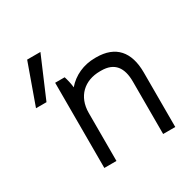

<svg xmlns="http://www.w3.org/2000/svg" viewBox="-155 -858 1019 1015"><g transform="rotate(-30 354.5 -350.0)"><path d="M46 -454H110L215 -700H134ZM201 0H275V-293C275 -393 341 -454 436 -454H444C525 -454 560 -405 560 -320V0H634V-333C634 -459 574 -528 456 -528H449C378 -528 316 -499 274 -450C272 -473 265 -502 259 -520H201Z"/></g></svg>

Font: Fixel Text Regular
Style: Regular
Weight: 400
Width: 4
Designer: AlfaBravo + MacPaw
Foundry: Kyrylo Tkachov, Marchela Mozhyna, Serhii Makarenko, Maria Weinstein, Zakhar Kryvoshyya
Version: Version 1.211